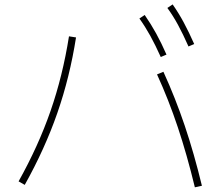

<svg xmlns="http://www.w3.org/2000/svg" viewBox="-20 -838 978 852"><path d="M676.8 -507.8 705.1 -519.5Q758.3 -403.3 799.8 -280.3Q841.3 -157.2 876 -13.7L844.7 -6.8Q809.6 -151.9 769 -273.4Q728.5 -395 676.8 -507.8ZM286.1 -676.8 317.4 -671.9Q289.6 -495.1 234.4 -336.4Q179.2 -177.7 89.8 -17.6L62.5 -33.2Q150.4 -190.4 204.3 -345.7Q258.3 -501 286.1 -676.8ZM598.6 -755.9 622.1 -771.5Q649.9 -731.4 673.1 -689.2Q696.3 -647 718.8 -595.7L693.4 -585Q669.4 -638.2 647 -679Q624.5 -719.7 598.6 -755.9ZM722.7 -802.7 746.1 -818.4Q773.4 -779.3 795.9 -737.3Q818.4 -695.3 841.8 -642.6L816.4 -631.8Q792 -687 770 -727.5Q748 -768.1 722.7 -802.7Z"/></svg>

Font: Pretendard Thin
Style: Regular
Weight: 100
Designer: Base glyphs from Inter by Rasmus Andersson; Hangeul glyphs from Noto Sans CJK(Source Han Sans) by Jang Soo-young and Kan
Foundry: Kil Hyung-jin
Version: Version 1.309